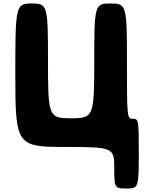

<svg xmlns="http://www.w3.org/2000/svg" viewBox="-20 -845 885 1104"><path d="M389 -165C259 -165 256 -174 256 -495C256 -816 253 -825 162 -825C70 -825 68 -813 68 -413C68 -12 76 0 352 0C629 0 637 3 637 120C637 236 639 239 707 239C776 239 778 234 778 39C778 -156 777 -162 744 -162C710 -162 710 -171 710 -494C710 -816 707 -825 616 -825C524 -825 522 -816 522 -495C522 -174 518 -165 389 -165Z"/></svg>

Font: Hussar Print
Style: Bold
Weight: 700
Foundry: Cannot Into Space Fonts
Version: Version 2.00